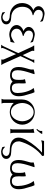

<svg xmlns="http://www.w3.org/2000/svg" viewBox="1256 -1892 798 3349"><g transform="rotate(90 1654.5 -218.0)"><path d="M244.1 -389.2Q208.5 -383.3 181.2 -367.9Q153.8 -352.5 135.5 -329.3Q117.2 -306.2 107.9 -275.9Q98.6 -245.6 98.6 -210.4Q98.6 -168 111.8 -132.1Q125 -96.2 149.7 -70.1Q174.3 -43.9 209.2 -29.3Q244.1 -14.6 287.6 -14.6Q308.1 -14.6 329.1 -10.3Q350.1 -5.9 366.9 4.2Q383.8 14.2 394.5 30.5Q405.3 46.9 405.3 71.3Q405.3 96.7 393.1 114Q380.9 131.3 362.1 141.8Q343.3 152.3 320.6 156.7Q297.9 161.1 276.9 161.1Q273.4 161.1 261.5 158.4Q249.5 155.8 236.1 152.3Q222.7 148.9 211.7 145.3Q200.7 141.6 199.7 140.1Q197.3 136.7 196 130.9Q194.8 125 193.8 118.4Q192.9 111.8 192.6 105.5Q192.4 99.1 192.4 94.7L194.8 92.8H196.3Q205.6 101.1 214.8 108.9Q224.1 116.7 233.9 122.8Q243.7 128.9 254.9 132.6Q266.1 136.2 279.8 136.2Q293 136.2 306.2 131.3Q319.3 126.5 329.8 117.9Q340.3 109.4 346.9 97.4Q353.5 85.4 353.5 71.3Q353.5 53.7 343.5 41.7Q333.5 29.8 318.8 22.9Q304.2 16.1 287.4 13.2Q270.5 10.3 256.8 10.3Q210 10.3 169.4 -5.4Q128.9 -21 98.6 -49.1Q68.4 -77.1 51 -116.7Q33.7 -156.2 33.7 -204.1Q33.7 -236.3 41.7 -266.8Q49.8 -297.4 65.4 -323.5Q81.1 -349.6 104.7 -369.6Q128.4 -389.6 160.2 -401.4Q145.5 -406.7 132.3 -415.3Q119.1 -423.8 109.4 -435.3Q99.6 -446.8 94 -460.9Q88.4 -475.1 88.4 -491.7Q88.4 -515.6 100.8 -535.2Q113.3 -554.7 132.3 -568.4Q151.4 -582 174.6 -589.4Q197.8 -596.7 219.2 -596.7Q223.1 -596.7 234.1 -595Q245.1 -593.3 259.3 -590.3Q273.4 -587.4 288.8 -583.7Q304.2 -580.1 317.1 -576.4Q330.1 -572.8 339.1 -569.1Q348.1 -565.4 349.6 -563Q353.5 -554.7 355.7 -544.9Q357.9 -535.2 360.4 -526.4Q359.4 -521.5 356.4 -519.5L353.5 -522.5V-521.5Q341.8 -531.2 327.1 -539.6Q312.5 -547.9 296.9 -553.7Q281.2 -559.6 264.6 -562.7Q248 -565.9 232.9 -565.9Q215.8 -565.9 200.9 -561Q186 -556.2 175 -546.9Q164.1 -537.6 158 -523.7Q151.9 -509.8 151.9 -491.7Q151.9 -472.7 159.9 -457.5Q168 -442.4 181.2 -431.4Q194.3 -420.4 210.9 -413.1Q227.5 -405.8 244.1 -401.9V-400.4L246.1 -397.9Z M514.2 -320.8Q514.2 -301.3 522.2 -286.4Q530.3 -271.5 543.5 -260.5Q556.6 -249.5 573 -242.2Q589.4 -234.9 606.4 -231V-229.5L607.9 -227.1L606.4 -218.8Q585.9 -213.4 563.7 -205.3Q541.5 -197.3 523.2 -184.8Q504.9 -172.4 493.2 -154.1Q481.4 -135.7 481.4 -110.4Q481.4 -87.4 490.7 -69.3Q500 -51.3 515.1 -38.8Q530.3 -26.4 550 -19.8Q569.8 -13.2 591.3 -13.2Q607.9 -13.2 625.2 -18.8Q642.6 -24.4 659.4 -33.2Q676.3 -42 691.7 -52.5Q707 -63 719.7 -72.8V-72.3L722.7 -72.8L723.6 -72.3L726.1 -69.3L712.4 -6.3Q711.9 -4.9 711.9 -3.4Q711.9 -2 709.5 -2Q693.4 -2 677.7 1.2Q662.1 4.4 646.5 8.3Q630.9 12.2 615.2 15.4Q599.6 18.6 583.5 18.6Q556.2 18.6 526.6 10.3Q497.1 2 472.7 -14.4Q448.2 -30.8 432.6 -54.7Q417 -78.6 417 -110.4Q417 -132.3 426.3 -151.4Q435.5 -170.4 450.4 -185.8Q465.3 -201.2 484.1 -212.6Q502.9 -224.1 522 -230.5Q507.3 -235.8 494.1 -244.4Q481 -252.9 471.2 -264.4Q461.4 -275.9 455.8 -290Q450.2 -304.2 450.2 -320.8Q450.2 -344.7 462.6 -364.3Q475.1 -383.8 494.4 -397.5Q513.7 -411.1 536.9 -418.5Q560.1 -425.8 581.5 -425.8Q585.4 -425.8 596.4 -424.1Q607.4 -422.4 621.3 -419.4Q635.3 -416.5 650.6 -412.6Q666 -408.7 679.2 -405Q692.4 -401.4 701.2 -397.9Q710 -394.5 711.4 -392.1Q711.9 -390.6 713.9 -385.3Q715.8 -379.9 717.5 -373.5Q719.2 -367.2 720.7 -361.8Q722.2 -356.4 722.2 -355.5Q722.2 -350.1 718.3 -348.6L715.8 -351.6V-350.6Q704.1 -360.4 689.5 -368.4Q674.8 -376.5 658.9 -382.3Q643.1 -388.2 626.7 -391.6Q610.4 -395 595.2 -395Q577.6 -395 563 -390.4Q548.3 -385.7 537.4 -376.2Q526.4 -366.7 520.3 -352.8Q514.2 -338.9 514.2 -320.8Z M761.2 158.2Q768.1 149.9 774.7 141.1Q781.2 132.3 786.1 122.6L892.6 -106L892.1 -106.4L906.7 -138.7L800.8 -366.7Q795.4 -377.4 788.3 -390.9Q781.2 -404.3 772.9 -412.6L775.9 -416.5H867.2L869.6 -415.5Q869.6 -409.7 867.7 -403.8Q865.7 -397.9 865.7 -392.1Q865.7 -379.4 871.1 -367.7L941.9 -214.8Q945.3 -221.7 952.6 -236.6Q960 -251.5 969 -269.8Q978 -288.1 987.5 -307.9Q997.1 -327.6 1005.1 -345.2Q1013.2 -362.8 1018.3 -375.7Q1023.4 -388.7 1023.4 -393.6Q1023.4 -398.9 1022 -403.6Q1020.5 -408.2 1018.6 -413.1V-416Q1019 -416 1020 -416.5Q1021 -417 1021.5 -417H1076.2L1079.6 -415Q1072.8 -406.7 1065.7 -398.2Q1058.6 -389.6 1054.2 -379.9L959 -175.8L1085.9 108.4Q1091.3 119.6 1098.1 132.6Q1105 145.5 1113.8 153.8L1110.8 157.7H1019L1017.1 156.7Q1017.1 150.9 1018.8 145Q1020.5 139.2 1020.5 133.3Q1020.5 126.5 1019 120.8Q1017.6 115.2 1015.1 108.9L923.8 -99.6Q919.9 -90.8 910.4 -71Q900.9 -51.3 889.2 -26.9Q877.4 -2.4 864.5 24.4Q851.6 51.3 841.1 74.7Q830.6 98.1 823.7 115Q816.9 131.8 816.9 136.7Q816.9 142.1 818.6 146.7Q820.3 151.4 822.3 156.2V159.2Q821.8 159.2 820.8 159.7Q819.8 160.2 819.3 160.2H764.2Z M1603 -126.5Q1603 -157.7 1597.7 -196Q1592.3 -234.4 1581.3 -272.7Q1570.3 -311 1554.2 -345.7Q1538.1 -380.4 1517.1 -403.8L1516.6 -406.2L1518.6 -407.7Q1535.2 -411.6 1551.8 -416.5Q1568.4 -421.4 1585.4 -421.4Q1588.9 -421.4 1591.3 -417.5Q1602.1 -397.5 1607.9 -376Q1613.8 -354.5 1620.6 -333Q1635.7 -287.1 1647.5 -241Q1659.2 -194.8 1659.2 -146Q1659.2 -110.8 1650.4 -83Q1641.6 -55.2 1624 -35.6Q1606.4 -16.1 1579.6 -5.6Q1552.7 4.9 1516.6 4.9Q1484.9 4.9 1455.3 -4.4Q1425.8 -13.7 1403.8 -38.6Q1383.8 -16.6 1355.7 -5.9Q1327.6 4.9 1298.3 4.9Q1222.2 4.9 1185.5 -33Q1148.9 -70.8 1148.9 -146.5Q1148.9 -171.4 1152.6 -195.1Q1156.2 -218.8 1162.1 -242.2Q1168 -265.6 1174.8 -288.8Q1181.6 -312 1188 -335.4Q1190.4 -345.2 1192.1 -354.5Q1193.8 -363.8 1193.8 -373.5Q1193.8 -381.3 1192.6 -388.9Q1191.4 -396.5 1190.4 -404.3Q1196.8 -407.7 1206.8 -410.9Q1216.8 -414.1 1227.8 -416.5Q1238.8 -418.9 1249.3 -420.7Q1259.8 -422.4 1267.1 -422.4Q1273.9 -422.4 1273.9 -415Q1273.9 -414.6 1270.5 -404.3Q1267.1 -394 1262.9 -381.3Q1258.8 -368.7 1254.9 -356.9Q1251 -345.2 1250 -342.3Q1241.7 -316.4 1233.9 -289.8Q1226.1 -263.2 1219.5 -235.8Q1212.9 -208.5 1209 -180.9Q1205.1 -153.3 1205.1 -126.5Q1205.1 -104.5 1209.5 -85.9Q1213.9 -67.4 1223.9 -54.2Q1233.9 -41 1250.2 -33.4Q1266.6 -25.9 1291 -25.9Q1321.8 -25.9 1338.6 -38.1Q1355.5 -50.3 1363.3 -69.8Q1371.1 -89.4 1372.6 -113.5Q1374 -137.7 1374 -161.1Q1374 -184.6 1372.3 -207.3Q1370.6 -230 1362.3 -252L1363.3 -254.4L1364.7 -255.9L1430.7 -270L1431.6 -269Q1434.1 -260.7 1434.8 -243.9Q1435.5 -227.1 1435.3 -208Q1435.1 -189 1434.6 -170.7Q1434.1 -152.3 1434.1 -142.1Q1434.1 -120.1 1436.8 -99.1Q1439.5 -78.1 1448.2 -61.8Q1457 -45.4 1473.1 -35.6Q1489.3 -25.9 1516.6 -25.9Q1541 -25.9 1557.6 -33.2Q1574.2 -40.5 1584.2 -54Q1594.2 -67.4 1598.6 -85.9Q1603 -104.5 1603 -126.5Z M1936 -425.8Q1981 -425.8 2020.8 -408.7Q2060.5 -391.6 2090.6 -362.1Q2120.6 -332.5 2137.9 -292.7Q2155.3 -252.9 2155.3 -208Q2155.3 -163.1 2137.9 -123.3Q2120.6 -83.5 2090.8 -53.7Q2061 -23.9 2021 -6.8Q1981 10.3 1936 10.3Q1890.6 10.3 1848.6 -8.1Q1806.6 -26.4 1775.9 -59.1V108.4Q1775.9 130.4 1784.7 149.9V152.8Q1784.2 152.8 1783 153.3Q1781.7 153.8 1781.2 153.8H1707L1703.6 151.9Q1710 142.6 1712.9 131.1Q1715.8 119.6 1715.8 108.4V-206.1Q1715.8 -206.5 1716.1 -207Q1716.3 -207.5 1716.3 -208Q1717.3 -226.6 1719.5 -243.2Q1721.7 -259.8 1727.5 -276.9Q1738.8 -310.1 1759.5 -337.6Q1780.3 -365.2 1807.9 -384.8Q1835.4 -404.3 1868.2 -415Q1900.9 -425.8 1936 -425.8ZM1936 -406.7Q1897.9 -406.7 1868.2 -388.4Q1838.4 -370.1 1818.4 -341.3Q1798.3 -312.5 1787.6 -277.1Q1776.9 -241.7 1776.9 -208Q1776.9 -174.3 1787.6 -138.9Q1798.3 -103.5 1818.1 -74.5Q1837.9 -45.4 1867.7 -27.3Q1897.5 -9.3 1936 -9.3Q1974.1 -9.3 2003.7 -27.6Q2033.2 -45.9 2053.5 -74.7Q2073.7 -103.5 2084.7 -138.9Q2095.7 -174.3 2095.7 -208Q2095.7 -241.7 2084.7 -277.1Q2073.7 -312.5 2053.5 -341.3Q2033.2 -370.1 2003.7 -388.4Q1974.1 -406.7 1936 -406.7Z M2306.2 -3.9V-1Q2305.7 -1 2304.7 -0.5Q2303.7 0 2303.2 0H2229L2225.6 -2Q2228.5 -4.4 2231 -10Q2233.4 -15.6 2234.9 -22.2Q2236.3 -28.8 2237.1 -35.2Q2237.8 -41.5 2237.8 -45.4V-331.5Q2237.8 -349.1 2235.6 -366.7Q2233.4 -384.3 2226.6 -400.4V-402.3L2229 -404.3L2293.5 -418L2296.9 -417Q2296.9 -416.5 2296.9 -401.4Q2296.9 -386.2 2296.9 -361.6Q2296.9 -336.9 2296.9 -305.4Q2296.9 -273.9 2296.9 -240.2Q2296.9 -206.5 2297.1 -173.8Q2297.4 -141.1 2297.4 -114.3Q2297.4 -87.4 2297.4 -68.8Q2297.4 -50.3 2297.4 -45.4Q2297.4 -34.7 2299.8 -24.2Q2302.2 -13.7 2306.2 -3.9ZM2263.2 -554.2Q2269 -555.7 2274.9 -556.2Q2280.8 -556.6 2286.6 -556.6Q2293.9 -556.6 2301.5 -556.2Q2309.1 -555.7 2316.4 -555.7L2317.9 -554.2Q2316.9 -546.9 2307.4 -532.2Q2297.9 -517.6 2285.4 -502.2Q2272.9 -486.8 2260.7 -473.1Q2248.5 -459.5 2242.2 -454.6Q2238.3 -456.5 2235.6 -460.2Q2232.9 -463.9 2231 -467.8L2231.4 -469.7Q2246.1 -481 2255.9 -500.2Q2265.6 -519.5 2265.6 -538.1Q2265.6 -545.9 2262.7 -553.2Z M2701.7 -555.7Q2662.6 -527.8 2626 -488.5Q2589.4 -449.2 2558.3 -403.8Q2527.3 -358.4 2502.9 -310.3Q2478.5 -262.2 2463.4 -216.8Q2461.9 -212.4 2459 -203.4Q2456.1 -194.3 2453.1 -184.6Q2450.2 -174.8 2448 -166Q2445.8 -157.2 2445.8 -153.8Q2445.8 -108.9 2461.4 -81.5Q2477.1 -54.2 2502.9 -39.3Q2528.8 -24.4 2563 -19.5Q2597.2 -14.6 2634.8 -14.6Q2655.3 -14.6 2676 -10.3Q2696.8 -5.9 2713.9 4.2Q2731 14.2 2741.7 30.5Q2752.4 46.9 2752.4 71.3Q2752.4 96.7 2740.2 114Q2728 131.3 2709.2 141.8Q2690.4 152.3 2667.7 156.7Q2645 161.1 2624 161.1Q2618.2 161.1 2607.4 158.9Q2596.7 156.7 2585.2 153.3Q2573.7 149.9 2563.2 146.2Q2552.7 142.6 2546.9 140.1Q2543 128.9 2541.3 117.7Q2539.6 106.4 2539.6 94.7L2542 92.8H2543.5Q2552.7 101.6 2562 109.4Q2571.3 117.2 2581.1 123.3Q2590.8 129.4 2602.1 132.8Q2613.3 136.2 2627 136.2Q2640.1 136.2 2653.3 131.3Q2666.5 126.5 2677 117.9Q2687.5 109.4 2694.1 97.4Q2700.7 85.4 2700.7 71.3Q2700.7 53.7 2690.9 41.7Q2681.2 29.8 2666.5 22.9Q2651.9 16.1 2635 13.2Q2618.2 10.3 2604 10.3Q2564 10.3 2524.2 3.7Q2484.4 -2.9 2452.4 -20.3Q2420.4 -37.6 2400.6 -68.4Q2380.9 -99.1 2380.9 -147.5Q2380.9 -177.7 2394 -214.4Q2407.2 -251 2428.7 -289.6Q2450.2 -328.1 2477.8 -366.9Q2505.4 -405.8 2534.4 -440.7Q2563.5 -475.6 2591.8 -504.4Q2620.1 -533.2 2642.6 -552.2H2499Q2481.9 -552.2 2465.1 -548.6Q2448.2 -544.9 2432.1 -539.6L2428.7 -540L2428.2 -543.5L2438.5 -586.4L2441.9 -587.9H2694.8Z M3225.1 -126.5Q3225.1 -157.7 3219.7 -196Q3214.4 -234.4 3203.4 -272.7Q3192.4 -311 3176.3 -345.7Q3160.2 -380.4 3139.2 -403.8L3138.7 -406.2L3140.6 -407.7Q3157.2 -411.6 3173.8 -416.5Q3190.4 -421.4 3207.5 -421.4Q3210.9 -421.4 3213.4 -417.5Q3224.1 -397.5 3230 -376Q3235.8 -354.5 3242.7 -333Q3257.8 -287.1 3269.5 -241Q3281.2 -194.8 3281.2 -146Q3281.2 -110.8 3272.5 -83Q3263.7 -55.2 3246.1 -35.6Q3228.5 -16.1 3201.7 -5.6Q3174.8 4.9 3138.7 4.9Q3106.9 4.9 3077.4 -4.4Q3047.9 -13.7 3025.9 -38.6Q3005.9 -16.6 2977.8 -5.9Q2949.7 4.9 2920.4 4.9Q2844.2 4.9 2807.6 -33Q2771 -70.8 2771 -146.5Q2771 -171.4 2774.7 -195.1Q2778.3 -218.8 2784.2 -242.2Q2790 -265.6 2796.9 -288.8Q2803.7 -312 2810.1 -335.4Q2812.5 -345.2 2814.2 -354.5Q2815.9 -363.8 2815.9 -373.5Q2815.9 -381.3 2814.7 -388.9Q2813.5 -396.5 2812.5 -404.3Q2818.8 -407.7 2828.9 -410.9Q2838.9 -414.1 2849.9 -416.5Q2860.8 -418.9 2871.3 -420.7Q2881.8 -422.4 2889.2 -422.4Q2896 -422.4 2896 -415Q2896 -414.6 2892.6 -404.3Q2889.2 -394 2885 -381.3Q2880.9 -368.7 2877 -356.9Q2873 -345.2 2872.1 -342.3Q2863.8 -316.4 2856 -289.8Q2848.1 -263.2 2841.6 -235.8Q2835 -208.5 2831.1 -180.9Q2827.1 -153.3 2827.1 -126.5Q2827.1 -104.5 2831.5 -85.9Q2835.9 -67.4 2845.9 -54.2Q2856 -41 2872.3 -33.4Q2888.7 -25.9 2913.1 -25.9Q2943.8 -25.9 2960.7 -38.1Q2977.5 -50.3 2985.4 -69.8Q2993.2 -89.4 2994.6 -113.5Q2996.1 -137.7 2996.1 -161.1Q2996.1 -184.6 2994.4 -207.3Q2992.7 -230 2984.4 -252L2985.4 -254.4L2986.8 -255.9L3052.7 -270L3053.7 -269Q3056.2 -260.7 3056.9 -243.9Q3057.6 -227.1 3057.4 -208Q3057.1 -189 3056.6 -170.7Q3056.2 -152.3 3056.2 -142.1Q3056.2 -120.1 3058.8 -99.1Q3061.5 -78.1 3070.3 -61.8Q3079.1 -45.4 3095.2 -35.6Q3111.3 -25.9 3138.7 -25.9Q3163.1 -25.9 3179.7 -33.2Q3196.3 -40.5 3206.3 -54Q3216.3 -67.4 3220.7 -85.9Q3225.1 -104.5 3225.1 -126.5Z"/></g></svg>

Font: CAT Linz
Style: Regular
Weight: 400
Designer: Peter Wiegel
Foundry: Peter Wiegel
Version: Version 1.08